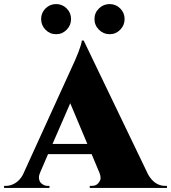

<svg xmlns="http://www.w3.org/2000/svg" viewBox="-59 -923 840 943"><path d="M268.5 -777Q247 -755 216.5 -755Q186 -755 164.5 -777Q143 -799 143 -829.5Q143 -860 164.5 -881.5Q186 -903 216.5 -903Q247 -903 268.5 -881.5Q290 -860 290 -829.5Q290 -799 268.5 -777ZM531.5 -777Q510 -755 479.5 -755Q449 -755 427 -777Q405 -799 405 -829.5Q405 -860 427 -881.5Q449 -903 479.5 -903Q510 -903 531.5 -881.5Q553 -860 553 -829.5Q553 -799 531.5 -777ZM753 -10H761V0H382V-10H391Q413 -10 424 -23.5Q435 -37 435 -48.5Q435 -60 430 -73L391 -166H177L137 -73Q132 -60 132 -52Q132 -44 135.5 -34.5Q139 -25 150.5 -17.5Q162 -10 175 -10H184V0H-39V-10H-30Q-7 -10 15.5 -23.5Q38 -37 53 -64L286 -575Q339 -687 343 -724H352L669 -65Q701 -10 753 -10ZM199 -216H370L286 -416Z"/></svg>

Font: Cinzel Decorative Black
Style: Regular
Weight: 900
Designer: Natanael Gama
Version: Version 1.002;PS 001.002;hotconv 1.0.56;makeotf.lib2.0.21325